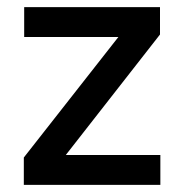

<svg xmlns="http://www.w3.org/2000/svg" viewBox="-20 -520 518 540"><path d="M430 -423 165 -84H431V0H47V-77L313 -416H48V-500H430Z"/></svg>

Font: Albert Sans Medium
Style: Regular
Weight: 500
Designer: Andreas Rasmussen
Foundry: a.Foundry
Version: Version 1.025